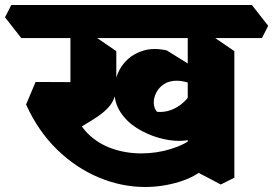

<svg xmlns="http://www.w3.org/2000/svg" viewBox="-85 -690 1090 766"><path d="M494 56Q400 56 309 18Q218 -20 142.5 -93.5Q67 -167 19 -273L57 -363L276 -362L211 -255Q226 -196 266 -156.5Q306 -117 361.5 -97.5Q417 -78 478 -78Q540 -78 596.5 -95.5Q653 -113 686 -141L738 -24Q695 16 628.5 36Q562 56 494 56ZM198 -159 86 -271Q113 -285 138 -298.5Q163 -312 179.5 -327.5Q196 -343 196 -361V-599L259 -568L379 -486V-354Q379 -303 356 -272Q333 -241 283 -211ZM0 -538 -65 -621 -40 -670H505L570 -587L545 -538ZM629 -128Q590 -128 545.5 -141Q501 -154 461 -179Q421 -204 396 -242Q371 -280 371 -329Q371 -363 384.5 -396Q398 -429 424.5 -453.5Q451 -478 490 -489Q529 -500 580 -489L765 -374L743 -320Q710 -344 678 -356Q646 -368 620 -368Q590 -368 569.5 -354.5Q549 -341 538.5 -320.5Q528 -300 528.5 -279.5Q529 -259 541 -244Q568 -241 595.5 -250.5Q623 -260 647 -281.5Q671 -303 686 -335L766 -193Q738 -164 707.5 -146Q677 -128 629 -128ZM796 46 664 -23V-599L730 -568L850 -486V19ZM240 -538 175 -621 200 -670H920L985 -587L960 -538Z"/></svg>

Font: Eczar ExtraBold
Style: Regular
Weight: 800
Designer: Vaibhav Singh
Foundry: Rosetta Type Foundry
Version: Version 2.000